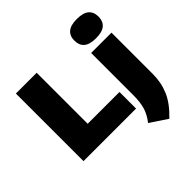

<svg xmlns="http://www.w3.org/2000/svg" viewBox="-258 -1031 1486 1486"><g transform="rotate(-45 485.0 -288.0)"><path d="M60 0V-740H287.5V-181.5H635.5V0ZM762 238 622 145Q663 93 678.5 40Q694 -13 694 -90V-550H916.5V-98Q916.5 -4.5 882.2 75.8Q848 156 762 238ZM801.5 -603.5Q733 -603.5 701.2 -630.8Q669.5 -658 669.5 -709Q669.5 -760 701.2 -787.2Q733 -814.5 801.5 -814.5Q870 -814.5 901.8 -787.2Q933.5 -760 933.5 -709Q933.5 -658 901.8 -630.8Q870 -603.5 801.5 -603.5Z"/></g></svg>

Font: Encode Sans SemiExpanded SemiExpanded Black
Style: Regular
Weight: 900
Width: 6
Designer: Multiple Designers
Foundry: Impallari Type
Version: Version 3.000; ttfautohint (v1.8.3) -l 8 -r 50 -G 200 -x 14 